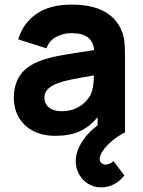

<svg xmlns="http://www.w3.org/2000/svg" viewBox="-20 -575 623 834"><path d="M523 0Q493 15 467.8 36.2Q442.5 57.5 427.8 78.5Q413 99.5 413 115Q413 125.5 420.5 132.8Q428 140 439 140Q455 140 473 125L520 187Q502 211.5 475.5 225.2Q449 239 420 239Q388 239 362.8 223.2Q337.5 207.5 323.2 181.5Q309 155.5 309 126Q309 85 334.8 43.2Q360.5 1.5 404 -30.5V-66Q368 -23 325 -4Q282 15 220 15Q164 15 123.2 -6.8Q82.5 -28.5 61.2 -66Q40 -103.5 40 -149Q40 -208 67.5 -248.5Q95 -289 158 -312Q193 -325 243.5 -334.2Q294 -343.5 389 -357.5Q385 -395.5 361.2 -413.2Q337.5 -431 290 -431Q255.5 -431 224.5 -415Q193.5 -399 182 -365L59 -404Q80 -474 138 -514.5Q196 -555 290 -555Q449.5 -555 501 -457Q515.5 -430 519.2 -402.2Q523 -374.5 523 -330ZM388 -247.5Q317.5 -235.5 284.5 -228.5Q251.5 -221.5 229 -213Q199.5 -201 186.2 -186.2Q173 -171.5 173 -151Q173 -123.5 193.2 -107.8Q213.5 -92 249 -92Q283.5 -92 309.5 -104.2Q335.5 -116.5 351.2 -133Q367 -149.5 374 -164Q387 -190.5 388 -247.5Z"/></svg>

Font: Hauora ExtraBold
Style: Regular
Weight: 800
Designer: Wayne Shih
Foundry: WCYS
Version: Version 1.001